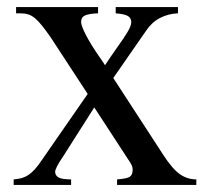

<svg xmlns="http://www.w3.org/2000/svg" viewBox="-20 -522 598 542"><path d="M310.5 -15.6Q337.9 -17.6 346.2 -22.9Q354.5 -28.3 354.5 -43Q354.5 -48.8 352.5 -53.7Q350.6 -58.6 346.7 -64.5L246.1 -218.8L159.2 -82Q146.5 -63.5 141.1 -52.7Q135.7 -42 135.7 -37.1Q135.7 -26.4 145.5 -21Q155.3 -15.6 180.7 -15.6V0H18.6V-15.6Q32.2 -16.6 42 -19.5Q51.8 -22.5 60.5 -28.3Q69.3 -34.2 78.6 -44.4Q87.9 -54.7 99.6 -72.3L227.5 -256.8L122.1 -418Q108.4 -437.5 98.1 -450.2Q87.9 -462.9 78.6 -470.7Q69.3 -478.5 59.6 -481.4Q49.8 -484.4 37.1 -484.4H25.4V-502H256.8V-484.4Q231.4 -483.4 220.2 -478.5Q209 -473.6 209 -460Q209 -449.2 222.7 -422.9Q236.3 -396.5 260.7 -361.3Q264.6 -355.5 268.6 -350.1Q272.5 -344.7 276.4 -337.9Q284.2 -349.6 292.5 -361.8Q300.8 -374 310.5 -387.7Q330.1 -415 340.3 -432.1Q350.6 -449.2 350.6 -460Q350.6 -470.7 341.3 -476.6Q332 -482.4 306.6 -484.4V-502H482.4V-484.4Q455.1 -483.4 431.6 -471.2Q408.2 -459 392.6 -435.5L299.8 -301.8L441.4 -84Q466.8 -44.9 487.8 -30.3Q508.8 -15.6 534.2 -15.6V0H310.5Z"/></svg>

Font: Jomolhari
Style: Regular
Weight: 400
Designer: Christopher J. Fynn
Foundry: Christopher  J.  Fynn (Karma Drubgy¸ Tenzin).
Version: Version alpha 0.003c 2006